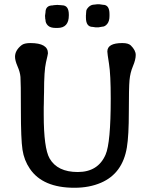

<svg xmlns="http://www.w3.org/2000/svg" viewBox="-20 -885 726 911"><path d="M274.4 -859.9Q306.6 -859.9 306.6 -815.4V-812Q306.6 -752.4 252.9 -752.4H244.6Q218.8 -752.4 207.3 -763.9Q195.8 -775.4 195.8 -790.5L194.3 -797.9Q194.3 -799.8 194.3 -801.8L193.8 -807.6V-811.5L195.8 -825.7Q195.8 -859.4 230.5 -859.4L234.4 -860.4L253.4 -861.8L255.9 -861.3L270.5 -860.4Q272.5 -859.9 274.4 -859.9ZM387.7 -801.8V-813.5L388.2 -815.4V-818.8Q389.2 -822.8 389.2 -831.5Q389.2 -840.3 400.6 -851.8Q412.1 -863.3 429.2 -863.3L440.4 -864.7H452.1L468.8 -862.3Q499.5 -862.3 499.5 -818.4V-808.6Q499.5 -784.7 488.8 -771.5Q478 -758.3 464.8 -758.3L448.2 -755.4H432.6L419.9 -757.3Q387.7 -757.3 387.7 -801.8ZM124 -680.7Q207.5 -680.7 207.5 -632.3Q207.5 -628.4 198.2 -589.1Q189 -549.8 189 -447.3L188.5 -429.2Q188 -411.6 188 -394L187.5 -376Q187.5 -358.4 187.5 -340.8Q187.5 -182.1 215.3 -133.3Q252.4 -68.8 348.9 -68.8Q445.3 -68.8 481 -151.4Q505.4 -207.5 505.4 -417Q505.4 -531.7 497.3 -581.8Q489.3 -631.8 489.3 -640.6Q489.3 -680.7 560.5 -680.7Q588.9 -680.7 600.6 -669.4Q624 -646.5 624 -624.3Q624 -602.1 610.8 -571Q597.7 -540 594.5 -504.4Q591.3 -468.8 591.3 -355Q591.3 -241.2 582 -185.5Q561.5 -62 459.5 -18.1Q404.3 5.9 333 5.9Q182.6 5.9 121.6 -84.5Q94.2 -124.5 86.7 -174.6Q79.1 -224.6 79.1 -360.6Q79.1 -496.6 77.1 -519.8Q75.2 -543 63.2 -570.3Q51.3 -597.7 51.3 -615.7Q51.3 -646 82 -670.4Q94.7 -680.7 124 -680.7Z"/></svg>

Font: Averia Gruesa Libre
Style: Regular
Weight: 400
Italic angle: -1.70001°
Version: Version 1.002